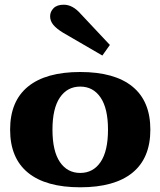

<svg xmlns="http://www.w3.org/2000/svg" viewBox="-20 -786 682 816"><path d="M248 -647Q220 -664 206.5 -680.5Q193 -697 193 -717Q193 -736 207.5 -751Q222 -766 251 -766Q289 -766 323 -727L447 -595L415 -550ZM23 -235Q23 -356 99 -418Q175 -480 321 -480Q467 -480 543 -418Q619 -356 619 -235Q619 -114 543 -52Q467 10 321 10Q175 10 99 -52Q23 -114 23 -235ZM439 -235Q439 -325 407.5 -371.5Q376 -418 321 -418Q266 -418 234.5 -371.5Q203 -325 203 -235Q203 -144 234.5 -97.5Q266 -51 321 -51Q376 -51 407.5 -97.5Q439 -144 439 -235Z"/></svg>

Font: Taviraj Bold
Style: Regular
Weight: 700
Designer: Katatrad Team
Foundry: CadsonDemak
Version: Version 1.030